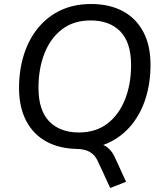

<svg xmlns="http://www.w3.org/2000/svg" viewBox="-20 -734 811 958"><path d="M530 204 467 68Q453 38 427 23.5Q401 9 359 9L438 -22Q466 -22 487 -14.5Q508 -7 525 9.5Q542 26 555 55L609 173ZM371 9Q281 9 214.5 -26Q148 -61 111.5 -129.5Q75 -198 75 -295Q75 -384 99 -460.5Q123 -537 169.5 -594Q216 -651 282.5 -682.5Q349 -714 435 -714Q525 -714 591.5 -679Q658 -644 694.5 -576Q731 -508 731 -411Q731 -321 707 -244.5Q683 -168 636.5 -111Q590 -54 523.5 -22.5Q457 9 371 9ZM373 -73Q458 -73 515.5 -117Q573 -161 603.5 -237Q634 -313 634 -410Q634 -522 580.5 -577Q527 -632 432 -632Q348 -632 290.5 -588.5Q233 -545 202.5 -469Q172 -393 172 -296Q172 -183 226 -128Q280 -73 373 -73Z"/></svg>

Font: Nunito Sans 12pt Medium
Style: Italic
Weight: 500
Italic angle: -9°
Designer: Vernon Adams
Foundry: Vernon Adams
Version: Version 3.101;gftools[0.9.27]